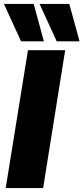

<svg xmlns="http://www.w3.org/2000/svg" viewBox="-26 -955 424 975"><path d="M3 0 116 -700H305L193 0ZM81 -745 -6 -935H145L197 -745ZM262 -745 175 -935H326L378 -745Z"/></svg>

Font: Georama ExtraBold
Style: Italic
Weight: 800
Italic angle: -9°
Version: Version 1.001